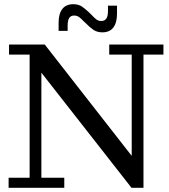

<svg xmlns="http://www.w3.org/2000/svg" viewBox="-20 -894 804 914"><path d="M606 0 177 -548 193 -682 607 -152ZM21 0V-48H121V-634H23V-682H193L177 -548V-48H286V0ZM606 0 603 -152H607V-634H500V-682H758V-634H663V0ZM467 -740Q442 -740 424 -752.5Q406 -765 391 -781L378 -793L405 -834L417 -822Q427 -811 437.5 -802.5Q448 -794 462 -794Q478 -794 486 -805.5Q494 -817 494 -842V-867H537V-829Q537 -786 519.5 -763Q502 -740 467 -740ZM259 -786Q259 -828 276.5 -851Q294 -874 329 -874Q355 -874 372 -861.5Q389 -849 405 -834L417 -822L391 -781L378 -793Q368 -804 357.5 -812Q347 -820 333 -820Q317 -820 309.5 -808.5Q302 -797 302 -772V-747H259Z"/></svg>

Font: Montagu Slab
Style: Bold
Weight: 700
Designer: Florian Karsten
Foundry: Florian Karsten
Version: Version 1.000